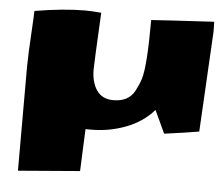

<svg xmlns="http://www.w3.org/2000/svg" viewBox="-52 -561 979 848"><g transform="rotate(5 437.5 -137.5)"><path d="M338.9 18.1 331.1 205.1 57.6 227.5V-233.4Q58.6 -298.8 63.5 -377.9Q65.9 -417.5 67.1 -443.6Q68.4 -469.7 68.8 -481.9Q197.8 -503.4 292 -503.4Q306.6 -503.4 324.5 -502.4Q342.3 -501.5 363.3 -499.5Q351.6 -274.9 351.6 -247.6Q351.6 -190.4 376 -155Q400.4 -119.6 450.2 -119.6Q517.1 -119.6 543.9 -169.4Q558.6 -196.8 567.4 -223.6Q585.9 -281.7 585.9 -486.8Q616.2 -489.3 685.8 -493.2Q755.4 -497.1 863.8 -503.4Q864.3 -488.8 864.5 -477.8Q864.7 -466.8 864.7 -459.5L840.3 -14.6Q813.5 -9.8 775.1 -4.2Q736.8 1.5 686.5 8.3L639.6 -92.8Q591.3 -37.6 517.8 -9.5Q444.3 18.6 364.3 18.6Q356 18.6 349.4 18.6Q342.8 18.6 338.9 18.1Z"/></g></svg>

Font: Seymour One
Style: Regular
Weight: 400
Designer: Vernon Adams
Foundry: Vernon Adams
Version: Version 1.100; ttfautohint (v1.8.4.7-5d5b);gftools[0.9.33]